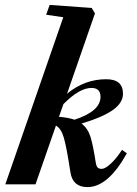

<svg xmlns="http://www.w3.org/2000/svg" viewBox="-20 -745 554 776"><path d="M1.5 0 235.8 -675.3 166.5 -685.5 180.7 -725.1 350.6 -712.9 363.8 -690.9 251 -366.2Q321.8 -424.8 409.2 -424.8Q477.1 -424.8 477.1 -366.2Q477.1 -329.6 436.3 -300.5Q395.5 -271.5 309.6 -245.6Q335 -226.1 345.5 -192.6Q356 -159.2 366.7 -89.8Q369.1 -73.7 374.5 -68.1Q379.9 -62.5 391.1 -62.5Q404.8 -62.5 427.5 -83.3Q450.2 -104 473.1 -139.2L492.7 -125.5Q417 11.2 333.5 11.2Q273.9 11.2 264.6 -48.8Q249.5 -147.9 238.5 -186.8Q227.5 -225.6 206.1 -237.3L123.5 0ZM349.6 -389.6Q300.8 -389.6 236.3 -324.2L218.3 -272.9Q255.4 -270 281.2 -261.2Q386.2 -295.4 386.2 -353.5Q386.2 -389.6 349.6 -389.6Z"/></svg>

Font: Elstob 18pt ExtraBold
Style: Italic
Weight: 800
Italic angle: -20°
Designer: Peter S. Baker
Version: Version 1.015